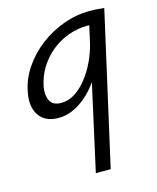

<svg xmlns="http://www.w3.org/2000/svg" viewBox="-108 -495 703 860"><g transform="rotate(-15 243.5 -65.5)"><path d="M229 289 347 -243 391 -277Q377 -217 351 -165.5Q325 -114 290.5 -75.5Q256 -37 215.5 -15Q175 7 132 7Q72 7 43.5 -33.5Q15 -74 29 -143Q40 -200 74 -250Q108 -300 157.5 -338Q207 -376 267 -398Q327 -420 390 -420Q412 -420 428 -418.5Q444 -417 457 -416L298 289ZM162 -55Q195 -55 225 -74Q255 -93 281 -126Q307 -159 325.5 -198.5Q344 -238 354 -278L378 -386L409 -356Q399 -358 387.5 -358.5Q376 -359 365 -359Q317 -359 273.5 -343Q230 -327 195 -298Q160 -269 136 -230Q112 -191 103 -143Q97 -106 110 -80.5Q123 -55 162 -55Z"/></g></svg>

Font: Ysabeau Infant Medium
Style: Italic
Weight: 500
Italic angle: -12°
Designer: Christian Thalmann (Catharsis Fonts)
Version: Version 2.001;gftools[0.9.30]; featfreeze: ss01,ss02,lnum